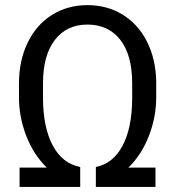

<svg xmlns="http://www.w3.org/2000/svg" viewBox="-20 -741 705 761"><path d="M359.9 -79.1V0H596.2V-76.7H488.8Q540.5 -126.5 569.8 -201.4Q599.1 -276.4 599.1 -354.5V-418Q597.7 -505.9 563 -575.2Q528.3 -644.5 466.6 -682.6Q404.8 -720.7 326.7 -720.7Q248 -720.7 186 -681.9Q124 -643.1 89.6 -571.8Q55.2 -500.5 55.2 -409.7V-355.5Q55.2 -276.4 84.5 -201.4Q113.8 -126.5 165.5 -76.7H57.6V0H297.9V-79.1Q227.1 -92.8 188.7 -165Q150.4 -237.3 150.4 -354.5V-409.7Q150.4 -521.5 197.3 -582.5Q244.1 -643.6 326.7 -643.6Q409.2 -643.6 456.5 -583.5Q503.9 -523.4 503.9 -410.6V-345.2Q502.4 -231 464.8 -161.6Q427.2 -92.3 359.9 -79.1Z"/></svg>

Font: FAU Chimera
Style: Regular
Weight: 400
Version: Version 1.002;hotconv 1.0.117;makeotfexe 2.5.65602